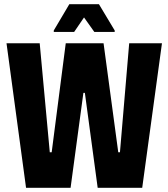

<svg xmlns="http://www.w3.org/2000/svg" viewBox="-20 -894 802 914"><path d="M104 0 11 -688H169L217 -169H226L293 -688H473L543 -169H551L595 -688H751L657 0H445L384 -452H377L316 0ZM236 -742V-749L310 -874H451L526 -749V-742H429L380 -811L333 -742Z"/></svg>

Font: Saira Condensed ExtraBold
Style: Regular
Weight: 800
Width: 3
Designer: Hector Gatti with collaboration of the Omnibus-Type team
Foundry: Omnibus-Type
Version: Version 1.101